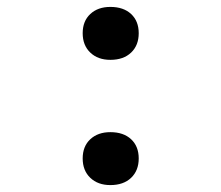

<svg xmlns="http://www.w3.org/2000/svg" viewBox="-20 -524 640 555"><path d="M219 -428Q219 -463 241 -483.5Q263 -504 299 -504Q337 -504 359 -483.5Q381 -463 381 -428Q381 -393 359 -372Q337 -351 299 -351Q263 -351 241 -372Q219 -393 219 -428ZM219 -66Q219 -101 241 -121.5Q263 -142 299 -142Q337 -142 359 -121.5Q381 -101 381 -66Q381 -31 359 -10Q337 11 299 11Q263 11 241 -10Q219 -31 219 -66Z"/></svg>

Font: PT Mono
Style: Bold
Weight: 700
Monospace: yes
Designer: A.Korolkova, I.Chaeva
Foundry: ParaType Ltd
Version: Version 1.000 OFL